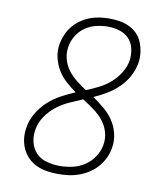

<svg xmlns="http://www.w3.org/2000/svg" viewBox="-84 -813 768 890"><g transform="rotate(10 300.0 -367.5)"><path d="M249 8Q222 8 196.5 4Q171 0 148 -10.5Q125 -21 107.5 -38.5Q90 -56 79.5 -78.5Q69 -101 66 -127Q63 -153 68 -180Q73 -214 92 -246.5Q111 -279 138.5 -304.5Q166 -330 198.5 -347.5Q231 -365 264 -379Q239 -397 216 -417.5Q193 -438 177 -464.5Q161 -491 153.5 -522.5Q146 -554 152 -588Q156 -610 165.5 -632Q175 -654 190.5 -673Q206 -692 226.5 -706Q247 -720 269.5 -728.5Q292 -737 315 -740Q338 -743 360 -743Q385 -743 409 -739Q433 -735 454.5 -724.5Q476 -714 492 -697Q508 -680 516.5 -658Q525 -636 528 -611.5Q531 -587 527 -562Q521 -530 505 -500Q489 -470 464 -445.5Q439 -421 409 -403Q379 -385 349 -372Q376 -353 401.5 -332Q427 -311 445.5 -284Q464 -257 472.5 -223.5Q481 -190 475 -154Q471 -130 460 -106.5Q449 -83 432 -63.5Q415 -44 392.5 -29.5Q370 -15 346 -6.5Q322 2 297.5 5Q273 8 249 8ZM309 -397Q338 -409 367 -423.5Q396 -438 420.5 -459.5Q445 -481 462.5 -509Q480 -537 485 -567Q489 -595 483 -622.5Q477 -650 459.5 -669Q442 -688 415 -696.5Q388 -705 359 -705Q333 -705 305 -698.5Q277 -692 253 -675.5Q229 -659 213.5 -633.5Q198 -608 194 -581Q189 -551 197 -522Q205 -493 222.5 -470.5Q240 -448 262.5 -430.5Q285 -413 309 -397ZM250 -30Q279 -30 309 -36.5Q339 -43 365.5 -60Q392 -77 410 -104Q428 -131 433 -160Q439 -193 429.5 -223.5Q420 -254 400.5 -277Q381 -300 356 -318Q331 -336 306 -352L304 -353Q273 -340 241 -325.5Q209 -311 181.5 -289Q154 -267 134.5 -237.5Q115 -208 110 -175Q105 -144 112.5 -115Q120 -86 140 -66Q160 -46 189.5 -38Q219 -30 250 -30Z"/></g></svg>

Font: Iosevka Etoile Extralight
Style: Italic
Weight: 200
Italic angle: -9°
Designer: Belleve Invis
Foundry: Belleve Invis
Version: Version 22.1.2; ttfautohint (v1.8.4)